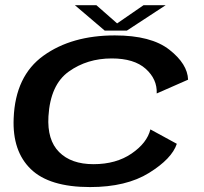

<svg xmlns="http://www.w3.org/2000/svg" viewBox="-20 -734 806 759"><path d="M336 5.5Q479 5.5 569.2 -50.5Q659.5 -106.5 679 -165.5L574.5 -222.5Q561.5 -169 500.2 -127Q439 -85 349.5 -85Q261.5 -85 213.8 -132.8Q166 -180.5 171.5 -274Q179 -399 251.8 -451Q324.5 -503 421.5 -503Q510.5 -503 556.2 -461.8Q602 -420.5 599.5 -364.5L723.5 -419Q721.5 -481 649.5 -537.5Q577.5 -594 434 -594Q263.5 -594 152 -514Q40.5 -434 34 -266Q28.5 -136.5 101.8 -65.5Q175 5.5 336 5.5ZM394 -613H481.5L635 -713.5H547.5L443 -641.5L361 -713.5H276Z"/></svg>

Font: Anybody Expanded Medium
Style: Italic
Weight: 500
Width: 7
Italic angle: -10°
Version: Version 1.113;gftools[0.9.25]